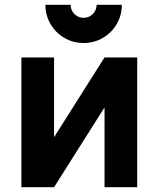

<svg xmlns="http://www.w3.org/2000/svg" viewBox="-20 -779 661 799"><path d="M328 -600Q284.5 -600 248 -621.2Q211.5 -642.5 190.2 -679Q169 -715.5 169 -759H274Q274 -744 281.2 -731.8Q288.5 -719.5 300.8 -712.2Q313 -705 328 -705Q343 -705 355.2 -712.2Q367.5 -719.5 374.8 -731.8Q382 -744 382 -759H487Q487 -715.5 465.8 -679Q444.5 -642.5 408 -621.2Q371.5 -600 328 -600ZM551 -540V0H415V-332L205 0H69V-540H205V-208L415 -540Z"/></svg>

Font: Vela Sans ExtBd
Style: Regular
Weight: 800
Designer: Principal design: Mikhail Sharanda - project Manrope.
Design modification: Ravid Balaliev
Foundry: Mikhail Sharanda
Version: Version 1.001